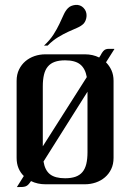

<svg xmlns="http://www.w3.org/2000/svg" viewBox="-20 -763 569 795"><path d="M331.5 -538.1Q364.3 -538.1 390.6 -524.9L396 -533.2Q402.3 -545.4 407.5 -551.3Q412.6 -557.1 418.7 -559.1Q424.8 -561 433.1 -560.8Q441.4 -560.5 454.1 -560.5L418.9 -504.9Q433.1 -490.7 441.7 -471.7Q450.2 -452.6 450.2 -428.2V-109.4Q450.2 -83 440.4 -62.7Q430.7 -42.5 414.3 -28.6Q397.9 -14.6 376.5 -7.3Q355 0 331.5 0H168Q135.3 0 108.4 -13.2Q102.1 -3.9 97.2 1.2Q92.3 6.3 86.4 8.5Q80.6 10.7 72 11.2Q63.5 11.7 49.8 11.7L78.6 -34.2Q64.5 -47.9 56.6 -66.7Q48.8 -85.4 48.8 -109.4V-428.2Q48.8 -454.6 58.8 -475.1Q68.8 -495.6 85.2 -509.5Q101.6 -523.4 123 -530.8Q144.5 -538.1 168 -538.1ZM249.5 -24.9Q274.9 -24.9 292.7 -31.2Q310.5 -37.6 321.5 -50.8Q332.5 -64 337.4 -84.5Q342.3 -105 342.3 -132.8V-383.3L160.2 -94.2Q166 -58.1 187 -41.5Q208 -24.9 249.5 -24.9ZM157.2 -157.2 339.4 -443.8Q333 -479.5 312 -496.3Q291 -513.2 249.5 -513.2Q224.1 -513.2 206.5 -506.8Q189 -500.5 178 -487.3Q167 -474.1 162.1 -453.6Q157.2 -433.1 157.2 -405.3ZM292.5 -742.7Q313 -744.1 326.2 -730Q333 -723.1 335.9 -714.4Q338.9 -705.6 338.4 -696.5Q337.9 -687.5 334.7 -679.2Q331.5 -670.9 326.2 -665Q315.9 -654.8 299.3 -647.7Q282.7 -640.6 262.9 -631.6Q243.2 -622.6 221.2 -609.4Q199.2 -596.2 177.2 -574.2H162.1Q186.5 -596.7 201.2 -619.6Q215.8 -642.6 225.8 -663.6Q235.8 -684.6 243.4 -701.7Q251 -718.8 261.7 -729.5Q272 -740.2 292.5 -742.7Z"/></svg>

Font: Unique
Style: Regular
Weight: 400
Designer: Anna Pocius (aka Artmaker)
Foundry: Anna Pocius
Version: Version 1.000 2013 initial release